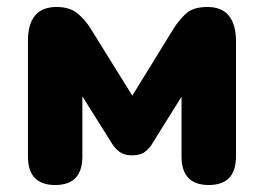

<svg xmlns="http://www.w3.org/2000/svg" viewBox="-20 -521 756 550"><path d="M138 9Q60 9 60 -73V-403Q60 -501 142 -501Q179 -501 201 -483.5Q223 -466 241 -437L359 -247L476 -437Q490 -460 511 -480.5Q532 -501 574 -501Q616 -501 636 -475.5Q656 -450 656 -403V-73Q656 9 578 9Q500 9 500 -73V-244L417 -111Q410 -98 396.5 -87Q383 -76 358 -76Q336 -76 322.5 -86Q309 -96 300 -111L216 -245V-73Q216 9 138 9Z"/></svg>

Font: Chiron GoRound TC H
Style: Regular
Weight: 900
Designer: Ryoko NISHIZUKA 西塚涼子 (kana, bopomofo & ideographs); Paul D. Hunt (Latin, Greek & Cyrillic); Sandoll Communications 산돌커뮤니
Foundry: Adobe
Version: Version 1.000;hotconv 1.1.1;makeotfexe 2.6.0